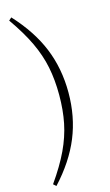

<svg xmlns="http://www.w3.org/2000/svg" viewBox="-153 -870 656 1142"><g transform="rotate(-15 175.0 -299.0)"><path d="M200 -299Q200 -392 184 -471Q168 -550 130.5 -629.5Q93 -709 27 -803L44 -818Q154 -699 205.5 -573Q257 -447 257 -299Q257 -151 205.5 -25Q154 101 44 220L27 205Q93 111 130.5 31.5Q168 -48 184 -127Q200 -206 200 -299Z"/></g></svg>

Font: Noto Serif TC ExtraLight ExtraLight
Style: Regular
Weight: 250
Version: Version 2.003-H1;hotconv 1.1.1;makeotfexe 2.6.0